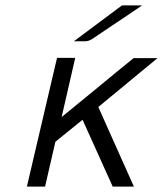

<svg xmlns="http://www.w3.org/2000/svg" viewBox="-20 -688 600 707"><path d="M252 -536 429 -668H503Q409 -604 393 -594L319 -544Q306 -536 293 -536ZM79 -1 190 -475H257L207 -257L339 -365Q421 -433 472 -474H560L342 -294L473 -1H395L284 -247L184 -166L146 -1Z"/></svg>

Font: Coval
Style: ExtraLight Italic
Weight: 200
Foundry: Context Ltd
Version: Version 001.000